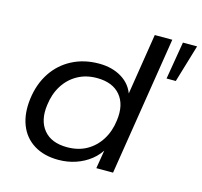

<svg xmlns="http://www.w3.org/2000/svg" viewBox="-104 -819 991 942"><g transform="rotate(15 392.0 -348.0)"><path d="M270 9Q196 9 145 -23Q94 -55 72 -112.5Q50 -170 60 -246Q70 -322 107.5 -379Q145 -436 205.5 -467.5Q266 -499 342 -499Q410 -499 459 -468.5Q508 -438 524 -383H518L569 -705H658L546 0H461L479 -109H486Q465 -71 432 -45Q399 -19 357.5 -5Q316 9 270 9ZM295 -62Q352 -62 394.5 -86Q437 -110 464 -153Q491 -196 498 -253Q509 -334 469.5 -381Q430 -428 350 -428Q295 -428 252 -404Q209 -380 182 -337Q155 -294 148 -237Q137 -157 176 -109.5Q215 -62 295 -62ZM680 -514 712 -705H784L727 -514Z"/></g></svg>

Font: Nunito Sans 10pt SemiExpanded
Style: Italic
Weight: 400
Width: 6
Italic angle: -9°
Designer: Vernon Adams
Foundry: Vernon Adams
Version: Version 3.101;gftools[0.9.27]